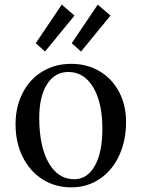

<svg xmlns="http://www.w3.org/2000/svg" viewBox="-20 -792 610 827"><path d="M47 -257Q47 -332 77.5 -391.5Q108 -451 162.5 -484Q217 -517 287 -517Q355 -517 409 -485Q463 -453 493 -396Q523 -339 523 -267Q523 -186 493 -121.5Q463 -57 409 -21Q355 15 287 15Q217 15 162.5 -20Q108 -55 77.5 -116.5Q47 -178 47 -257ZM421 -236Q421 -350 381.5 -416Q342 -482 274 -482Q216 -482 182.5 -429Q149 -376 149 -285Q149 -162 189.5 -91Q230 -20 300 -20Q356 -20 388.5 -78Q421 -136 421 -236ZM289 -606 401 -772 456 -725 329 -570ZM134 -606 246 -772 301 -725 174 -570Z"/></svg>

Font: Wittgenstein
Style: Regular
Weight: 400
Designer: Jörg Drees
Foundry: Jörg Drees
Version: Version 1.003;Glyphs 3.1.2 (3151)